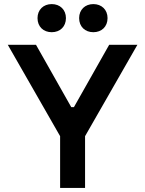

<svg xmlns="http://www.w3.org/2000/svg" viewBox="-20 -919 710 939"><path d="M274 0H396V-253L652 -700H514L341.5 -395H328.5L156 -700H18L274 -253ZM233 -761.5C273.5 -761.5 302.5 -788.5 302.5 -830.5C302.5 -871.5 273.5 -899 233 -899C192.5 -899 163.5 -871.5 163.5 -830.5C163.5 -788.5 192.5 -761.5 233 -761.5ZM436.5 -761.5C477 -761.5 506 -788.5 506 -830.5C506 -871.5 477 -899 436.5 -899C396 -899 367 -871.5 367 -830.5C367 -788.5 396 -761.5 436.5 -761.5Z"/></svg>

Font: MCL Standard Medium
Style: Regular
Weight: 500
Designer: Květoslav Bartoš
Foundry: Florian Karsten
Version: Version 1.001;Glyphs 3.2.3 (3260)